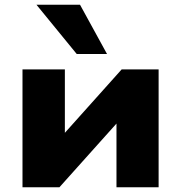

<svg xmlns="http://www.w3.org/2000/svg" viewBox="-20 -791 765 811"><path d="M75 0V-498H254V-192H220L494 -498H650V0H472V-307H506L231 0ZM304 -563 134 -771H318L432 -563Z"/></svg>

Font: Nunito Sans 10pt SemiExpanded Black
Style: Regular
Weight: 900
Width: 6
Designer: Vernon Adams
Foundry: Vernon Adams
Version: Version 3.101;gftools[0.9.27]